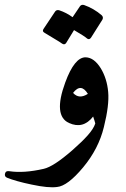

<svg xmlns="http://www.w3.org/2000/svg" viewBox="-108 -550 528 804"><path d="M165 -204Q204 -311 251 -310Q286 -309 314 -264Q340 -221 345 -165Q350 -110 327 -18Q305 73 240 151Q175 229 131 233Q95 238 25 223Q-9 216 -35.5 208.5Q-62 201 -79 194Q-90 189 -87 177Q-84 164 -68 167Q-8 176 75 157Q116 148 195 79Q235 44 259.5 16.5Q284 -11 291 -33Q290 -38 287.5 -45.5Q285 -53 282 -62Q240 -8 181 -35Q114 -65 165 -204ZM260 -157Q231 -204 198 -161Q223 -133 260 -157ZM227 -524Q233 -532 244 -529Q264 -522 283 -511Q302 -500 318 -486Q326 -478 321 -468L273 -392Q265 -381 255 -390Q251 -394 237.5 -402.5Q224 -411 202 -424L169 -370Q162 -360 151 -368Q146 -372 127.5 -383Q109 -394 78 -413Q67 -419 75 -430L123 -502Q129 -510 140 -507Q170 -497 196 -478Z"/></svg>

Font: Amiri
Style: Bold
Weight: 700
Designer: Khaled Hosny
Version: Version 0.113